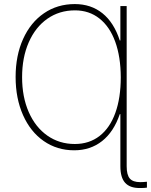

<svg xmlns="http://www.w3.org/2000/svg" viewBox="-20 -737 751 954"><path d="M676.8 168Q690.4 168 710 166V195.3Q699.2 197.3 673.8 197.3Q625 197.3 601.6 171.1Q578.1 145 578.1 88.9V-169.9H575.2Q545.4 -82 487.3 -36.1Q429.2 9.8 348.6 9.8Q263.7 9.8 197.5 -36.1Q131.3 -82 94.5 -165Q57.6 -248 57.6 -354.5Q57.6 -460.9 94.7 -543.2Q131.8 -625.5 198.5 -671.1Q265.1 -716.8 351.6 -716.8Q432.1 -716.8 489 -671.1Q545.9 -625.5 575.2 -536.1H578.1V-707H609.4V88.9Q609.4 132.3 625 150.1Q640.6 168 676.8 168ZM580.1 -353.5Q579.6 -455.1 552.5 -529.8Q525.4 -604.5 474.1 -645Q422.9 -685.5 352.5 -685.5Q274.9 -685.5 215.3 -643.8Q155.8 -602.1 122.8 -526.6Q89.8 -451.2 89.8 -353.5Q89.8 -255.4 122.8 -180.2Q155.8 -105 215.3 -63.2Q274.9 -21.5 351.6 -21.5Q423.3 -21.5 474.9 -61.5Q526.4 -101.6 553.2 -176.3Q580.1 -251 580.1 -353.5Z"/></svg>

Font: Pretendard GOV Thin
Style: Regular
Weight: 100
Designer: Base glyphs from Inter by Rasmus Andersson; Hangeul glyphs from Noto Sans CJK(Source Han Sans) by Jang Soo-young and Kan
Foundry: Kil Hyung-jin
Version: Version 1.309